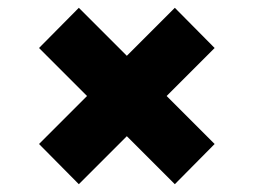

<svg xmlns="http://www.w3.org/2000/svg" viewBox="-20 -596 649 492"><path d="M407 -350 530 -227 428 -124 305 -247 182 -124 80 -227 203 -350 80 -473 182 -576 305 -453 428 -576 530 -473Z"/></svg>

Font: CMG Sans ExtraBold
Style: Regular
Weight: 800
Designer: Julieta Ulanovsky
Foundry: Julieta Ulanovsky
Version: Version 7.200